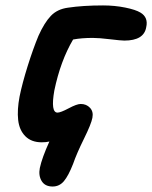

<svg xmlns="http://www.w3.org/2000/svg" viewBox="-20 -535 558 704"><path d="M172.9 148.9Q145 148.9 132.8 128.9Q120.6 108.9 126 81.1Q133.8 43.9 161.1 -16.1Q149.4 -13.2 132.8 -13.2Q95.2 -13.2 73 -35.4Q50.8 -57.6 46.6 -95Q42.5 -132.3 51.8 -181.2Q61.5 -229 81.5 -293Q101.6 -356.9 121.1 -403.8Q142.6 -451.7 166.3 -476.6Q189.9 -501.5 229 -506.8Q284.2 -515.1 357.9 -515.1Q400.4 -515.1 439 -507.3Q477.5 -499.5 495.1 -488.8Q524.4 -471.2 516.1 -435.1Q507.8 -386.2 436 -386.2Q423.8 -386.2 383.3 -391.1Q342.8 -396 319.8 -396Q279.3 -396 248 -390.1Q201.7 -311.5 179.2 -203.1Q165 -122.1 190.9 -122.1Q202.1 -122.1 231.9 -137.9Q261.7 -153.8 275.9 -153.8Q296.9 -153.8 310.1 -139.6Q323.2 -125.5 318.8 -103Q314.5 -80.1 287.8 -26.1Q261.2 27.8 248 65.9Q231 109.4 214.4 129.2Q197.8 148.9 172.9 148.9Z"/></svg>

Font: Shantell Sans Irregular Bouncy
Style: Italic
Weight: 600
Italic angle: -11.31°
Designer: Stephen Nixon, Anya Danilova, Shantell Martin
Foundry: Arrow Type
Version: Version 1.006;[9816181b4]